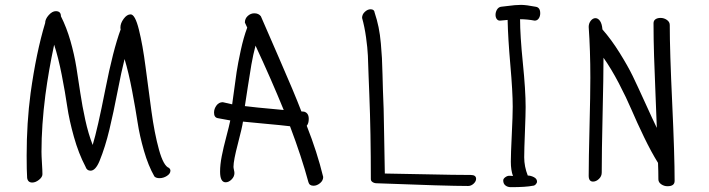

<svg xmlns="http://www.w3.org/2000/svg" viewBox="-20 -753 2919 791"><path d="M676.8 -61Q682.1 -55.7 682.1 -49.8Q682.1 -37.6 667.7 -28.3Q653.3 -19 637.2 -19Q623 -19 616.2 -25.9Q590.8 -70.3 573 -132.1Q555.2 -193.8 546.9 -248.5Q538.6 -303.2 524.4 -378.2Q510.3 -453.1 493.2 -509.8Q480.5 -460 464.1 -375.2Q447.8 -290.5 430.7 -219Q413.6 -147.5 390.1 -89.8Q373.5 -49.8 353 -49.8Q337.4 -49.8 332 -66.9Q303.7 -120.6 284.4 -189.5Q265.1 -258.3 256.8 -315.2Q248.5 -372.1 234.4 -444.3Q220.2 -516.6 203.1 -568.8Q180.7 -464.4 167 -361.8Q150.9 -236.3 150.9 -127.9Q150.9 -112.3 152.8 -81.3Q154.8 -50.3 154.8 -35.2Q154.8 -23.4 140.6 -12.2Q126.5 -1 112.8 -1Q94.7 -1 91.8 -20Q89.8 -50.8 89.8 -111.8Q89.8 -247.1 106 -369.1Q129.4 -537.6 166 -658.2Q166 -674.3 180.7 -690.7Q195.3 -707 210 -707Q231 -707 231 -686Q254.4 -639.6 270.3 -584.2Q286.1 -528.8 294.7 -475.3Q303.2 -421.9 311 -369.1Q318.8 -316.4 331.3 -259.3Q343.8 -202.1 361.8 -155.8Q381.8 -221.2 413.8 -384Q445.8 -546.9 477.1 -631.8Q476.1 -634.8 476.1 -640.1Q476.1 -657.2 489.5 -675.5Q502.9 -693.8 518.1 -693.8Q536.6 -693.8 552.2 -631.1Q567.9 -568.4 579.6 -477.8Q591.3 -387.2 603.8 -295.7Q616.2 -204.1 635 -136.2Q653.8 -68.4 676.8 -61Z M928.7 -256.8 877.9 -266.1Q861.8 -268.6 861.8 -289.1Q861.8 -304.7 871.8 -318.4Q881.8 -332 897.9 -332L936.5 -323.2L938.5 -337.9Q949.7 -421.4 954.8 -456.1Q960 -490.7 971.7 -544.9Q983.4 -599.1 998.5 -639.2L988.8 -660.2Q988.8 -676.3 1000.7 -687.3Q1012.7 -698.2 1027.8 -698.2Q1045.4 -698.2 1054.7 -686Q1065.9 -659.2 1128.9 -515.4Q1191.9 -371.6 1221.7 -293.9Q1225.6 -293 1232.9 -293Q1252 -287.6 1252 -263.2Q1252 -244.6 1243.7 -234.9Q1286.6 -126.5 1311.5 -23.9Q1311.5 -9.3 1298.6 1.5Q1285.6 12.2 1271.5 12.2Q1254.4 12.2 1250.5 -2.9Q1222.7 -106 1174.8 -232.9Q1138.7 -237.3 1072.5 -243.2Q1006.3 -249 981 -252Q978 -229.5 960 -160.6Q941.9 -91.8 941.9 -65.9Q941.9 -61.5 943.8 -53.2Q945.8 -44.9 945.8 -40Q945.8 -25.4 934.1 -13.7Q922.4 -2 909.7 -2Q886.7 -2 886.7 -45.9Q886.7 -74.7 893.6 -109.9Q900.4 -145 912.4 -189.9Q924.3 -234.9 928.7 -256.8ZM1032.7 -564.9Q1022.9 -528.3 1015.6 -486.6Q1008.3 -444.8 1000.7 -393.6Q993.2 -342.3 988.8 -315.9Q1014.6 -312 1148.9 -299.8Q1096.7 -427.7 1032.7 -564.9Z M1471.7 -679.2Q1471.7 -693.8 1483.2 -704.3Q1494.6 -714.8 1506.8 -714.8Q1522 -714.8 1523.4 -701.2Q1533.2 -671.9 1539.6 -641.1Q1545.9 -610.4 1549.1 -573.5Q1552.2 -536.6 1553.5 -513.7Q1554.7 -490.7 1555.9 -444.8Q1557.1 -398.9 1557.6 -381.8Q1561 -317.4 1562.5 -201.2Q1564 -85 1565.4 -38.1Q1616.2 -37.6 1735.8 -34.9Q1855.5 -32.2 1919.4 -32.2Q1941.4 -32.2 1941.4 -16.1Q1941.4 -5.9 1931.2 3.7Q1920.9 13.2 1908.7 13.2Q1821.3 13.2 1531.7 2Q1522.5 2 1515.1 -2.7Q1507.8 -7.3 1507.8 -15.1Q1507.8 -207.5 1501.5 -363.8Q1500 -389.6 1498.5 -440.7Q1497.1 -491.7 1495.6 -523.7Q1494.1 -555.7 1488 -599.4Q1481.9 -643.1 1471.7 -679.2Z M2084.5 18.1Q2071.3 18.1 2062.3 11Q2053.2 3.9 2053.2 -9.8Q2053.2 -16.6 2061.5 -22.7Q2069.8 -28.8 2077.6 -28.8Q2087.4 -28.8 2093.3 -27.8Q2084.5 -52.2 2084.5 -86.9Q2084.5 -117.7 2088.4 -197.8Q2092.3 -277.8 2092.3 -313Q2092.3 -374.5 2082.5 -485.6Q2072.8 -596.7 2071.3 -670.9L2039.6 -668Q2031.2 -668 2026.4 -674.8Q2021.5 -681.6 2021.5 -691.9Q2021.5 -703.1 2027.3 -713.1Q2033.2 -723.1 2043.5 -725.1Q2049.3 -725.6 2068.4 -728Q2087.4 -730.5 2100.6 -731.7Q2113.8 -732.9 2126.5 -732.9Q2147.5 -732.9 2187.5 -725.1Q2205.6 -722.2 2205.6 -698.2Q2205.6 -686 2199.5 -677Q2193.4 -668 2182.6 -668Q2152.3 -673.8 2122.6 -673.8Q2122.6 -607.4 2134 -493.9Q2145.5 -380.4 2145.5 -312Q2145.5 -284.2 2142.6 -210Q2139.6 -135.7 2139.6 -105Q2139.6 -66.9 2154.3 -29.8Q2166.5 -29.8 2179.4 -23.2Q2192.4 -16.6 2192.4 -4.9Q2192.4 1 2187 6.6Q2181.6 12.2 2175.3 12.2Q2146.5 18.1 2084.5 18.1Z M2672.4 -657.2Q2672.4 -668 2680.4 -673.6Q2688.5 -679.2 2701.2 -679.2Q2715.8 -679.2 2727.5 -670.9Q2739.3 -662.6 2739.3 -649.9Q2739.3 -543 2749.3 -328.9Q2759.3 -114.7 2759.3 -7.8Q2759.3 14.2 2730 14.2Q2715.8 14.2 2704.1 6.1Q2692.4 -2 2692.4 -14.2Q2692.4 -47.9 2690.9 -82Q2663.1 -126.5 2633.3 -188.2Q2603.5 -250 2582 -300.3Q2560.5 -350.6 2529.3 -410.4Q2498 -470.2 2466.3 -515.1Q2466.3 -439.5 2462.6 -282.5Q2459 -125.5 2459 -42Q2459 -26.9 2447.5 -15.9Q2436 -4.9 2423.3 -4.9Q2405.3 -4.9 2405.3 -28.8Q2405.3 -95.2 2408.7 -229.7Q2412.1 -364.3 2412.1 -433.1Q2412.1 -544.4 2405.3 -642.1Q2405.3 -656.7 2413.8 -667.5Q2422.4 -678.2 2433.1 -678.2Q2443.8 -678.2 2451.9 -666.7Q2460 -655.3 2461.9 -631.8Q2498.5 -590.3 2532.7 -535.4Q2566.9 -480.5 2586.7 -439.7Q2606.4 -398.9 2638.2 -328.9Q2669.9 -258.8 2686 -226.1Q2684.6 -269 2680.7 -360.4Q2676.8 -451.7 2674.6 -522.2Q2672.4 -592.8 2672.4 -657.2Z"/></svg>

Font: Zhizn
Style: Regular
Weight: 400
Designer: Peter Zharnov
Foundry: Peter Zharnov
Version: Version 1.000